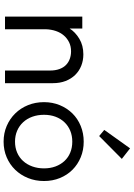

<svg xmlns="http://www.w3.org/2000/svg" viewBox="146 -898 760 1093"><g transform="rotate(90 526.5 -352.0)"><path d="M382 -256Q382 -287 373.5 -310Q365 -333 350 -347.5Q335 -362 315 -369Q295 -376 273 -376Q244 -376 221.5 -365Q199 -354 182.5 -335Q166 -316 157 -289.5Q148 -263 147 -232V0H75V-440H143V-368Q163 -400 201 -423Q239 -446 290 -446Q325 -446 355 -434Q385 -422 407 -399.5Q429 -377 441.5 -345Q454 -313 454 -272V0H382V-256Z M787 8Q739 8 698 -9.5Q657 -27 626.5 -58Q596 -89 579 -131Q562 -173 562 -222Q562 -270 579 -311.5Q596 -353 626 -383.5Q656 -414 697.5 -431Q739 -448 787 -448Q835 -448 876 -431Q917 -414 947 -384Q977 -354 994 -312.5Q1011 -271 1011 -222Q1011 -173 994 -131Q977 -89 947 -58Q917 -27 876 -9.5Q835 8 787 8ZM787 -57Q821 -57 849 -69Q877 -81 897 -103Q917 -125 928 -155.5Q939 -186 939 -222Q939 -258 928 -287.5Q917 -317 897 -338.5Q877 -360 849 -371.5Q821 -383 787 -383Q753 -383 725 -371.5Q697 -360 676.5 -338.5Q656 -317 645 -287.5Q634 -258 634 -222Q634 -186 645 -155.5Q656 -125 676.5 -103Q697 -81 725 -69Q753 -57 787 -57ZM885 -665 755 -536 720 -565 825 -712Z"/></g></svg>

Font: Tilda Sans
Style: Regular
Weight: 400
Designer: ParaType Ltd
Foundry: ParaType Ltd
Version: Version 1.009